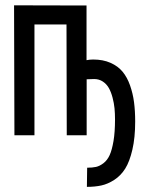

<svg xmlns="http://www.w3.org/2000/svg" viewBox="-20 -519 558 740"><path d="M112.8 -424.8V2.4H35.6L34.2 -498.5L236.8 -498H313.5V-287.1Q326.2 -289.6 339.4 -289.6Q377 -289.6 405.8 -276.9Q434.6 -264.2 452.4 -242.7Q470.2 -221.2 481.2 -189.9Q492.2 -158.7 496.6 -125Q501 -91.3 501 -50.8Q501 11.7 490.2 57.9Q479.5 104 462.6 130.9Q445.8 157.7 420.7 174.1Q395.5 190.4 370.6 195.8Q345.7 201.2 314.9 201.2L315.9 127.4Q335.9 127.4 350.1 124.3Q364.3 121.1 378.9 109.9Q393.6 98.6 402.6 78.9Q411.6 59.1 417.5 24.4Q423.3 -10.3 423.3 -58.6Q423.3 -81.1 421.4 -101.3Q419.4 -121.6 413.8 -142.8Q408.2 -164.1 399.7 -179.4Q391.1 -194.8 376.5 -204.6Q361.8 -214.4 342.8 -214.4Q327.1 -214.4 314 -213.4V2.4H237.3L236.3 -424.8Z"/></svg>

Font: FantasqueSansM Nerd Font
Style: Regular
Weight: 400
Monospace: yes
Designer: Jany Belluz
Version: Version 1.8.0 ; ttfautohint (v1.8.2);Nerd Fonts 3.4.0